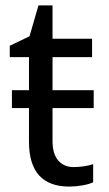

<svg xmlns="http://www.w3.org/2000/svg" viewBox="-20 -679 401 709"><path d="M174 -280V-158Q174 -111 195 -86.5Q216 -62 252 -62Q270 -62 290.5 -65Q311 -68 324 -73V-6Q310 1 284.5 5.5Q259 10 236 10Q87 10 87 -156V-280H24V-346H87V-468H16V-510L89 -545L122 -659H174V-536H320V-468H174V-346H326V-280Z"/></svg>

Font: Noto Sans Display
Style: Regular
Weight: 400
Designer: Monotype Design team
Foundry: Monotype Imaging Inc.
Version: Version 1.000